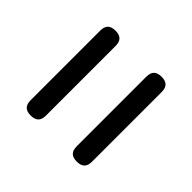

<svg xmlns="http://www.w3.org/2000/svg" viewBox="-54 -684 707 707"><g transform="rotate(-45 300.0 -330.0)"><path d="M119 -170Q98 -170 88.5 -180Q79 -190 79 -210Q79 -230 88.5 -240Q98 -250 119 -250H481Q502 -250 511.5 -240Q521 -230 521 -210Q521 -190 511.5 -180Q502 -170 481 -170ZM119 -410Q98 -410 88.5 -420Q79 -430 79 -450Q79 -470 88.5 -480Q98 -490 119 -490H481Q502 -490 511.5 -480Q521 -470 521 -450Q521 -430 511.5 -420Q502 -410 481 -410Z"/></g></svg>

Font: Maple Mono NL Light
Style: Regular
Weight: 300
Monospace: yes
Designer: subframe7536
Version: Version 7.000